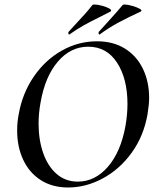

<svg xmlns="http://www.w3.org/2000/svg" viewBox="-20 -819 694 851"><path d="M56 -240Q56 -278 63 -313Q79 -405 129.5 -479Q180 -553 253.5 -594.5Q327 -636 410 -636Q482 -636 534 -603.5Q586 -571 613.5 -514Q641 -457 641 -385Q641 -357 634 -313Q617 -216 564 -142.5Q511 -69 436 -28.5Q361 12 282 12Q212 12 161 -20.5Q110 -53 83 -110.5Q56 -168 56 -240ZM536 -260Q545 -311 545 -358Q545 -470 499 -541Q453 -612 371 -612Q293 -612 236.5 -546Q180 -480 160 -366Q151 -318 151 -271Q151 -199 171.5 -140.5Q192 -82 231 -48Q270 -14 325 -14Q401 -14 458 -79.5Q515 -145 536 -260ZM287 -666Q284 -666 283 -671Q282 -676 284 -678L317 -714Q362 -761 389 -796Q391 -799 399 -799Q412 -799 432.5 -793.5Q453 -788 465 -781Q477 -774 470 -768L429 -747Q380 -723 349 -705.5Q318 -688 289 -667ZM421 -666Q418 -666 417 -671Q416 -676 418 -678L458 -722Q507 -776 523 -796Q525 -799 532 -799Q545 -799 566 -793Q587 -787 599.5 -780Q612 -773 604 -768Q546 -741 504 -718.5Q462 -696 423 -667Z"/></svg>

Font: Cormorant Infant SemiBold
Style: Italic
Weight: 600
Italic angle: -10°
Designer: Christian Thalmann (Catharsis Fonts)
Foundry: Catharsis Fonts
Version: Version 4.000